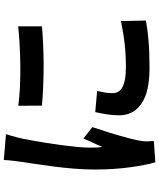

<svg xmlns="http://www.w3.org/2000/svg" viewBox="69 -888 861 1040"><g transform="rotate(-90 500.0 -367.5)"><path d="M447.6 -699.4Q493.8 -693.1 551.2 -690.4Q608.7 -687.7 668.4 -688.5Q728.1 -689.3 782.9 -692.5Q837.6 -695.7 877.8 -700.1V-571.2Q832.1 -567.2 777 -564.7Q721.9 -562.2 664.1 -562.2Q606.3 -562.2 550.7 -564.7Q495.1 -567.2 448.4 -571.2ZM527.5 -272.4Q521.9 -247.3 518.9 -227.8Q516 -208.4 516 -188.2Q516 -171.7 523.8 -158.2Q531.5 -144.7 548.1 -135.6Q564.7 -126.5 591.3 -121.6Q617.8 -116.6 656 -116.6Q723.3 -116.6 782.3 -123.1Q841.4 -129.6 906.5 -143.4L909.1 -8.2Q860.9 1 798.4 6.2Q735.9 11.4 650.9 11.4Q521.9 11.4 458.9 -32.4Q395.9 -76.2 395.9 -152.6Q395.9 -182 400.3 -213.4Q404.7 -244.7 413.3 -282.6ZM293.9 -766.1Q290.4 -756.2 285.3 -738.3Q280.1 -720.3 275.8 -703.1Q271.5 -685.8 269.5 -676.8Q265.6 -656.4 259.3 -622.8Q252.9 -589.1 246.4 -547.6Q239.9 -506.1 234.1 -463Q228.4 -419.8 224.6 -380.1Q220.8 -340.4 220.8 -310.2Q220.8 -295.8 221.6 -278.2Q222.3 -260.5 224.7 -245.1Q232.3 -262.2 240.1 -279.3Q248 -296.3 255.8 -313.6Q263.6 -330.8 270.3 -347L332 -298.2Q317.9 -256.8 303.3 -209.9Q288.7 -162.9 277.4 -121.3Q266 -79.6 260.5 -53.1Q258.5 -42.3 256.6 -28.1Q254.7 -13.9 254.9 -6.2Q255.1 1.6 255.4 13.1Q255.6 24.6 256.6 35L141.2 42.7Q126.2 -8.6 114.3 -95.2Q102.3 -181.9 102.3 -283.6Q102.3 -340 107 -397.8Q111.8 -455.5 118.7 -509.4Q125.6 -563.2 132.5 -607.1Q139.3 -651 143.5 -680.1Q146.3 -701.1 149.6 -727.6Q153 -754.1 153.8 -777.9Z"/></g></svg>

Font: Noto Sans HK Thin
Style: Regular
Weight: 100
Designer: Ryoko NISHIZUKA 西塚涼子 (kana, bopomofo & ideographs); Paul D. Hunt (Latin, Greek & Cyrillic); Sandoll Communications 산돌커뮤니
Foundry: Adobe
Version: Version 2.004-H2;hotconv 1.0.118;makeotfexe 2.5.65603